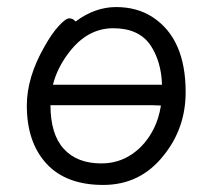

<svg xmlns="http://www.w3.org/2000/svg" viewBox="-20 -506 602 544"><path d="M194 -445Q249 -486 309 -486Q369 -486 413 -457Q506 -396 506 -245Q506 -143 444 -66Q378 18 272.5 18Q167 18 111.5 -42.5Q56 -103 56 -207Q56 -287 106 -374Q126 -410 146 -432Q166 -454 176.5 -454Q187 -454 194 -445ZM439 -266Q437 -331 407 -377Q374 -426 301 -426Q228 -426 176 -358Q142 -314 130 -266ZM123 -208Q123 -126 160.5 -84.5Q198 -43 267 -43Q316 -43 354.5 -69.5Q393 -96 416 -142Q430 -170 436 -207L410 -208Z"/></svg>

Font: ToneOZ-Pinyin-WenKai-Regular
Style: Regular
Weight: 400
Designer: Fontworks Inc.
Foundry: ToneOZ
Version: Version 0.240331